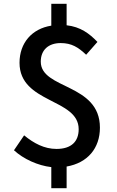

<svg xmlns="http://www.w3.org/2000/svg" viewBox="-20 -860 610 1003"><path d="M248 123H328V10C438 -9 502 -86 502 -193C502 -426 193 -392 193 -538C193 -599 233 -635 297 -635C354 -635 389 -613 430 -574L489 -641C447 -685 400 -720 328 -728V-840H248V-726C147 -710 82 -636 82 -532C82 -319 391 -347 391 -185C391 -121 353 -82 275 -82C212 -82 157 -111 106 -153L53 -75C103 -29 178 5 248 13Z"/></svg>

Font: ChiuKong Gothic CL Medium
Style: Regular
Weight: 500
Designer: Ryoko NISHIZUKA 西塚涼子 (kana, bopomofo & ideographs); Paul D. Hunt (Latin, Greek & Cyrillic); Sandoll Communications 산돌커뮤니
Foundry: Adobe
Version: Version 1.300